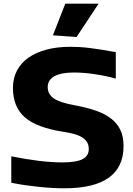

<svg xmlns="http://www.w3.org/2000/svg" viewBox="-20 -1006 718 1038"><path d="M328 12Q298 12 261.5 10Q225 8 187.5 4Q150 0 112 -5.5Q74 -11 41 -18V-161Q126 -144 193.5 -136Q261 -128 317 -128Q392 -128 426 -145.5Q460 -163 460 -200Q460 -222 450.5 -237.5Q441 -253 423 -264Q405 -275 379 -282Q353 -289 320 -294Q178 -316 114 -372Q50 -428 50 -531Q50 -583 71.5 -624Q93 -665 133 -693.5Q173 -722 230.5 -737.5Q288 -753 360 -753Q385 -753 410.5 -751.5Q436 -750 465 -746.5Q494 -743 528 -737.5Q562 -732 606 -724V-581Q553 -596 492 -605Q431 -614 380 -614Q311 -614 274.5 -594Q238 -574 238 -536Q238 -497 270 -474.5Q302 -452 383 -437Q448 -425 497.5 -408Q547 -391 580.5 -365Q614 -339 631 -303Q648 -267 648 -217Q648 12 328 12ZM266 -815 333 -986H513L394 -806Z"/></svg>

Font: Encode Sans Wide
Style: Bold
Weight: 700
Designer: Pablo Impallari, Andres Torresi
Foundry: Pablo Impallari, Andres Torresi
Version: Version 1.000; ttfautohint (v1.00) -l 8 -r 50 -G 200 -x 14 -